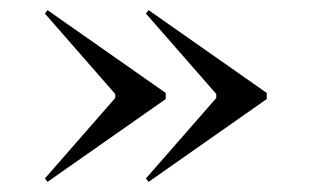

<svg xmlns="http://www.w3.org/2000/svg" viewBox="-20 -500 617 380"><path d="M274 -480 508 -316V-304L274 -140L269 -147L408 -306V-314L269 -473ZM74 -480 308 -316V-304L74 -140L69 -147L208 -306V-314L69 -473Z"/></svg>

Font: Kalnia Medium
Style: Regular
Weight: 500
Designer: Frida Medrano
Foundry: Frida Medrano
Version: Version 1.105